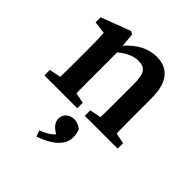

<svg xmlns="http://www.w3.org/2000/svg" viewBox="-205 -627 1021 1021"><g transform="rotate(45 305.5 -116.5)"><path d="M34 0V-41L99 -54Q100 -91 100 -134.5Q100 -178 100 -210V-263Q100 -304 99.5 -328.5Q99 -353 97 -383L27 -392V-430L194 -493L210 -483L217 -406Q294 -493 387 -493Q452 -493 487.5 -450Q523 -407 523 -314V-210Q523 -176 523 -133Q523 -90 524 -53L585 -41V0H338V-41L402 -54Q403 -91 403 -133.5Q403 -176 403 -210V-305Q403 -364 387 -386.5Q371 -409 333 -409Q280 -409 221 -360V-210Q221 -177 221 -134Q221 -91 222 -53L281 -41V0ZM376 122Q376 156 356.5 182.5Q337 209 304.5 228Q272 247 234 260L222 226Q248 216 266.5 205Q285 194 300 177Q278 166 263.5 148.5Q249 131 249 109Q249 84 267.5 68Q286 52 311 52Q338 52 366 73Q376 102 376 122Z"/></g></svg>

Font: Source Serif Pro SemiBold
Style: Regular
Weight: 600
Designer: Frank Grießhammer
Foundry: Adobe Systems Incorporated
Version: Version 3.001;hotconv 1.0.111;makeotfexe 2.5.65597